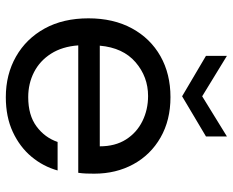

<svg xmlns="http://www.w3.org/2000/svg" viewBox="-90 -701 800 660"><g transform="rotate(90 310.0 -371.0)"><path d="M566 -169Q552 -119 518.5 -79Q485 -39 433.5 -15Q382 9 314 9Q236 9 174.5 -26Q113 -61 78 -124.5Q43 -188 43 -275Q43 -361 77.5 -424.5Q112 -488 173 -522.5Q234 -557 314 -557Q393 -557 452.5 -523Q512 -489 544.5 -429.5Q577 -370 577 -295Q577 -280 576.5 -267Q576 -254 574 -240H136Q140 -185 164.5 -146.5Q189 -108 228 -88Q267 -68 314 -68Q376 -68 414.5 -96.5Q453 -125 468 -169ZM310 -480Q244 -480 194 -437Q144 -394 137 -314H483Q483 -367 459.5 -404Q436 -441 396.5 -460.5Q357 -480 310 -480ZM449 -751V-679L311 -597L172 -679V-751L311 -666Z"/></g></svg>

Font: Poppins
Style: Regular
Weight: 400
Designer: Ninad Kale (Devanagari), Jonny Pinhorn (Latin)
Version: Version 5.002